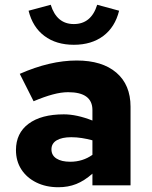

<svg xmlns="http://www.w3.org/2000/svg" viewBox="-20 -778 640 806"><path d="M225 8Q173 8 132.5 -12Q92 -32 69.5 -67Q47 -102 47 -148Q47 -219 100 -258.5Q153 -298 248 -298Q302 -298 368 -272V-316Q368 -391 266 -391Q237 -391 201.5 -381.5Q166 -372 121 -353L63 -468Q190 -524 302 -524Q409 -524 468.5 -473Q528 -422 528 -330V0H368V-49Q334 -19 300 -5.5Q266 8 225 8ZM196 -151Q196 -126 217 -112.5Q238 -99 275 -99Q327 -99 368 -128V-189Q346 -195 323.5 -198.5Q301 -202 279 -202Q240 -202 218 -189Q196 -176 196 -151ZM290 -590Q216 -590 166.5 -627Q117 -664 100 -733L193 -758Q218 -677 290 -677Q363 -677 388 -758L480 -733Q463 -664 413.5 -627Q364 -590 290 -590Z"/></svg>

Font: Red Hat Mono
Style: Bold
Weight: 700
Monospace: yes
Designer: Pentagram, MCKL
Foundry: Pentagram, MCKL
Version: Version 1.023; ttfautohint (v1.8.3)